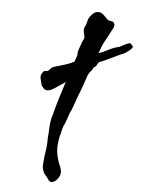

<svg xmlns="http://www.w3.org/2000/svg" viewBox="-66 -579 537 640"><g transform="rotate(-10 202.0 -259.0)"><path d="M61 7Q52 7 49 -1Q46 -11 40.5 -21.5Q35 -32 38 -51Q38 -51 42 -62.5Q46 -74 50 -84Q55 -95 60 -107Q65 -119 71 -141Q75 -151 81.5 -172Q88 -193 98 -210V-209Q113 -236 129.5 -262.5Q146 -289 163 -315Q158 -311 149 -309Q138 -305 125 -300.5Q112 -296 103 -296Q90 -296 85.5 -306Q81 -316 81 -316V-317Q81 -328 81.5 -340.5Q82 -353 97 -362H98Q100 -362 104.5 -361Q109 -360 110 -360Q114 -362 120 -366Q126 -370 133 -370H134Q151 -370 170 -371Q189 -372 202 -375Q208 -383 213 -390.5Q218 -398 217 -400Q218 -405 224.5 -414.5Q231 -424 234 -428Q236 -433 242.5 -439.5Q249 -446 249 -448V-449Q250 -451 250 -456V-464Q250 -469 251.5 -474.5Q253 -480 257 -484Q264 -491 268.5 -501Q273 -511 286 -519Q295 -525 303 -525Q317 -525 324 -513.5Q331 -502 335 -495Q336 -491 345.5 -487.5Q355 -484 355 -475Q355 -467 343 -456Q339 -451 329 -440.5Q319 -430 311 -422Q304 -415 286 -389Q302 -390 319 -394Q336 -398 354 -398Q359 -397 371 -400.5Q383 -404 393 -404Q397 -404 399.5 -398.5Q402 -393 403 -390Q399 -384 386.5 -379Q374 -374 368 -373Q364 -373 347 -370Q330 -367 312.5 -363.5Q295 -360 288 -360Q282 -361 276 -353.5Q270 -346 262 -345Q256 -337 249.5 -333.5Q243 -330 238 -323Q225 -304 216 -290.5Q207 -277 203 -272Q198 -266 189.5 -253.5Q181 -241 172 -228Q163 -215 157 -209Q153 -203 144 -189.5Q135 -176 129 -170Q124 -163 121.5 -158Q119 -153 113 -142V-143Q108 -134 102 -119.5Q96 -105 94 -92Q93 -87 92.5 -81Q92 -75 92 -70Q92 -57 93.5 -46.5Q95 -36 95 -28Q95 -14 83.5 -3.5Q72 7 61 7ZM404 -391Q404 -391 404 -391Q404 -391 403 -390L404 -392Z"/></g></svg>

Font: Vujahday Script
Style: Regular
Weight: 400
Designer: Robert E. Leuschke
Foundry: Robert E. Leuschke
Version: Version 1.010; ttfautohint (v1.8.3)